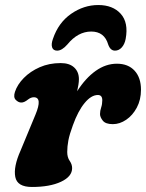

<svg xmlns="http://www.w3.org/2000/svg" viewBox="-20 -732 581 764"><path d="M63.5 -324Q52.5 -324.5 42.5 -334.8Q32.5 -345 39.5 -366.5Q49 -395.5 74.8 -421.8Q100.5 -448 138 -464.5Q175.5 -481 221.5 -481Q256.5 -481 275.2 -463.5Q294 -446 294 -417Q294 -406.5 292 -394.5Q290 -382.5 287 -369Q320.5 -421.5 360.8 -450Q401 -478.5 445 -478.5Q490 -478.5 515.5 -450.8Q541 -423 541 -375Q541 -335 524.5 -304Q508 -273 482.2 -255.5Q456.5 -238 429 -238Q400 -238 389 -252Q378 -266 378 -278Q378 -291 382.5 -304.2Q387 -317.5 387 -333Q387 -354 369.5 -354Q343 -354 316.8 -322.2Q290.5 -290.5 270 -233.5Q256.5 -197 252 -173Q247.5 -149 247.5 -127Q247.5 -106 257.2 -92Q267 -78 267 -63Q267 -29.5 222.8 -8.8Q178.5 12 107 12Q48.5 12 40.8 -28Q33 -68 61.5 -132L121 -275.5Q150 -345 114.5 -345Q103 -345 91.5 -336Q85.5 -331 78 -327.2Q70.5 -323.5 63.5 -324ZM343 -606.5Q290 -606.5 248 -555Q226.5 -530.5 207.5 -530.5Q192 -530.5 187.5 -543.2Q183 -556 190.5 -577Q212.5 -642 263 -677Q313.5 -712 371 -712Q429 -712 460.5 -677Q492 -642 480 -577Q476 -556 464.5 -543.2Q453 -530.5 437.5 -530.5Q419 -530.5 410.5 -555Q395.5 -606.5 343 -606.5Z"/></svg>

Font: Fraunces 9pt S100
Style: Bold Italic
Weight: 700
Italic angle: -16°
Version: Version 1.000; ttfautohint (v1.8.3)